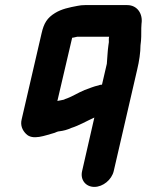

<svg xmlns="http://www.w3.org/2000/svg" viewBox="-20 -532 576 753"><path d="M205 -136 263 -384C268 -384 277 -387 283 -388H408C406 -381 407 -371 407 -367L405 -353C402 -333 401 -304 399 -282L380 -200C375 -200 370 -199 366 -197C347 -193 332 -186 312 -179C285 -168 262 -152 234 -143C233 -142 231 -141 230 -141C223 -139 213 -138 205 -136ZM350 201C384 201 418 173 426 139L518 -259C526 -292 531 -327 531 -354L533 -372C535 -393 533 -417 535 -439C541 -477 519 -512 479 -512H313C303 -512 293 -511 284 -509C252 -503 222 -497 196 -481C165 -462 152 -441 143 -401L65 -64C59 -40 68 -21 82 -7C108 20 157 -1 194 -11C199 -13 207 -17 212 -17C229 -19 244 -23 259 -30C291 -40 319 -57 350 -71L302 139C294 173 316 201 350 201Z"/></svg>

Font: Electronic
Style: ThkIt
Weight: 900
Version: Version 1.011